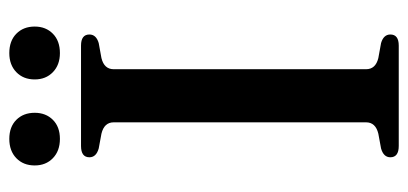

<svg xmlns="http://www.w3.org/2000/svg" viewBox="-258 -640 898 423"><g transform="rotate(-90 191.5 -429.0)"><path d="M250 -72Q250 -51 274.5 -45L307.5 -39Q326.5 -33.5 326.5 -18.5Q326.5 0 302 0H81Q56 0 56 -18.5Q56 -33.5 75.5 -39L108 -45Q133 -51 133 -72V-628Q133 -649 108 -655L75.5 -661Q56 -666.5 56 -681.5Q56 -700 81 -700H302Q326.5 -700 326.5 -681.5Q326.5 -666.5 307.5 -661L274.5 -655Q250 -649 250 -628ZM96.5 -746.5Q70 -746.5 54 -762Q38 -777.5 38 -802Q38 -827 54 -842.5Q70 -858 96.5 -858Q123 -858 138.5 -842.5Q154 -827 154 -802Q154 -777.5 138.5 -762Q123 -746.5 96.5 -746.5ZM285.5 -746.5Q259.5 -746.5 243.5 -762Q227.5 -777.5 227.5 -802Q227.5 -827 243.5 -842.5Q259.5 -858 285.5 -858Q312.5 -858 328.2 -842.5Q344 -827 344 -802Q344 -777.5 328.2 -762Q312.5 -746.5 285.5 -746.5Z"/></g></svg>

Font: Fraunces 9pt
Style: Regular
Weight: 400
Version: Version 1.000;[b76b70a41]